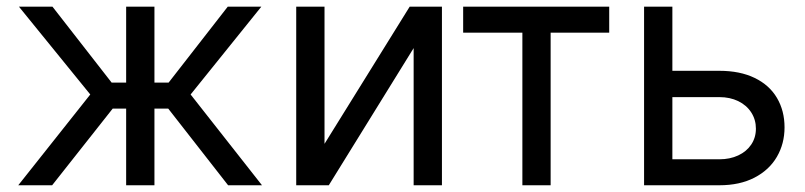

<svg xmlns="http://www.w3.org/2000/svg" viewBox="-20 -550 2391 570"><path d="M248 -269.5 36.1 -530.3H135.7L311.5 -304.7H354.5V-530.3H438.5V-304.7H480.5L656.2 -530.3H755.9L545.9 -269.5L757.8 0H657.2L479.5 -227.5H438.5V0H354.5V-227.5H314.5L134.8 0H34.2Z M1196.3 -530.3H1292V0H1208V-407.2L956.1 0H859.4V-530.3H943.4V-123Z M1355 -530.3H1788.6V-453.1H1614.7V0H1530.8V-453.1H1355Z M2309.1 -171.9Q2309.1 -123.5 2286.4 -84.5Q2263.7 -45.4 2220 -22.7Q2176.3 0 2115.7 0H1892.1V-530.3H1976.1V-339.8H2115.7Q2176.8 -339.8 2220.5 -318.6Q2264.2 -297.4 2286.6 -259.3Q2309.1 -221.2 2309.1 -171.9ZM2115.7 -77.1Q2147 -77.1 2171.6 -88.6Q2196.3 -100.1 2210.2 -120.8Q2224.1 -141.6 2224.1 -168Q2224.1 -194.8 2210.2 -216.3Q2196.3 -237.8 2171.6 -249.8Q2147 -261.7 2115.7 -261.7H1976.1V-77.1Z"/></svg>

Font: WEMIX Pretendard
Style: Regular
Weight: 400
Designer: Base glyphs from Inter by Rasmus Andersson; Hangeul glyphs from Noto Sans CJK(Source Han Sans) by Jang Soo-young and Kan
Foundry: Kil Hyung-jin
Version: Version 1.000